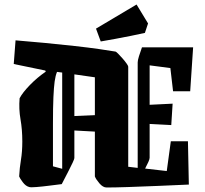

<svg xmlns="http://www.w3.org/2000/svg" viewBox="-20 -819 909 852"><path d="M67 -383Q80 -408 112.5 -441.5Q145 -475 183 -501L181 -506L41 -535L49 -640Q111 -635 179 -628.5Q247 -622 310 -615Q373 -608 421.5 -601Q470 -594 493 -590Q496 -589 504.5 -580.5Q513 -572 523.5 -560Q534 -548 541.5 -537.5Q549 -527 549 -523V-79L591 -74V-542Q591 -551 596.5 -569Q602 -587 610 -609H837L824 -414H748L736 -517L644 -529V-354L746 -359L740 -264L644 -269V-119Q644 -113 638.5 -100.5Q633 -88 624 -71L720 -60L738 -192H814L818 0Q752 3 680.5 6Q609 9 548.5 11Q488 13 453 13Q437 13 421.5 -5Q406 -23 401 -36V-235L310 -240V-119Q310 -113 302.5 -97.5Q295 -82 285 -62L254 -2Q229 1 198 5Q167 9 141.5 11Q116 13 110 11Q94 7 81 -10.5Q68 -28 65 -36Q67 -74 73 -110Q79 -146 79 -191Q79 -244 71 -289.5Q63 -335 67 -383ZM215 -81 256 -70V-497L233 -500Q226 -483 222.5 -457.5Q219 -432 217 -387.5Q215 -343 215 -269Q215 -195 215 -81ZM401 -476 310 -489V-304L401 -308ZM427 -635 406 -692 586 -799 637 -715 623 -673Q596 -667 561.5 -660Q527 -653 491.5 -646.5Q456 -640 427 -635Z"/></svg>

Font: Grenze Gotisch ExtraBold
Style: Regular
Weight: 800
Designer: Renata Polastri
Foundry: Omnibus-Type
Version: Version 1.001